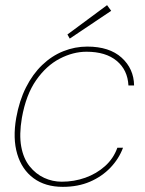

<svg xmlns="http://www.w3.org/2000/svg" viewBox="-20 -714 565 746"><path d="M224 12Q156 12 110.5 -21.5Q65 -55 47 -115.5Q29 -176 43 -256Q55 -323 81 -374.5Q107 -426 144 -461.5Q181 -497 226 -515Q271 -533 319 -533Q405 -533 452.5 -490Q500 -447 501 -382H479Q476 -442 433.5 -477.5Q391 -513 316 -513Q264 -513 212 -486Q160 -459 120.5 -402.5Q81 -346 65 -256Q54 -191 62.5 -144.5Q71 -98 95 -68Q119 -38 151.5 -23Q184 -8 220 -8Q268 -8 311.5 -23.5Q355 -39 388 -68.5Q421 -98 436 -140H458Q442 -97 409 -62.5Q376 -28 329.5 -8Q283 12 224 12ZM251 -564 242 -580 396 -694 412 -672Z"/></svg>

Font: DM Sans 10pt Thin
Style: Italic
Weight: 250
Italic angle: -10°
Version: Version 4.004;gftools[0.9.30]